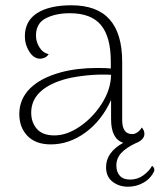

<svg xmlns="http://www.w3.org/2000/svg" viewBox="-20 -534 604 726"><path d="M563 113Q550 141 523 156.5Q496 172 464 172Q430 172 405.5 153Q381 134 381 98Q381 42 446 6Q400 -9 400 -83V-156Q364 -77 302.5 -32.5Q241 12 172 12Q115 12 84 -20Q53 -52 53 -103Q53 -159 93.5 -199.5Q134 -240 212 -261Q272 -277 348 -277Q383 -277 399 -275V-301Q399 -394 362 -439Q325 -484 244 -484Q191 -484 153.5 -465Q116 -446 116 -399Q116 -377 128.5 -356Q141 -335 164 -329Q158 -320 149 -316Q140 -312 132 -312Q108 -312 91 -338.5Q74 -365 74 -396Q74 -455 120.5 -484.5Q167 -514 250 -514Q347 -514 394.5 -460.5Q442 -407 442 -300V-80Q442 -27 480 -27Q490 -27 500 -34Q510 -41 516 -52Q526 -41 526 -28Q526 -16 517 -7Q508 2 494 7Q456 25 438 45Q420 65 420 92Q420 116 433 130.5Q446 145 472 145Q500 145 522 129Q544 113 555 93Q566 101 563 113ZM400 -251Q390 -252 368 -252Q330 -252 288 -246.5Q246 -241 217 -232Q159 -214 128.5 -183Q98 -152 98 -108Q98 -71 119.5 -46.5Q141 -22 186 -22Q233 -22 282.5 -56Q332 -90 365.5 -143Q399 -196 400 -251Z"/></svg>

Font: Arima Madurai ExtraLight
Style: Regular
Weight: 275
Designer: Joana Correia and Natanael Gama
Foundry: NDISCOVER
Version: Version 1.019